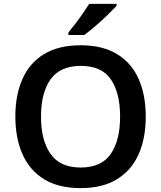

<svg xmlns="http://www.w3.org/2000/svg" viewBox="-20 -958 830 988"><path d="M730 -358Q730 -247 693.5 -164.5Q657 -82 582.5 -36Q508 10 395 10Q281 10 206.5 -36Q132 -82 95.5 -165Q59 -248 59 -359Q59 -469 95.5 -551.5Q132 -634 206.5 -679.5Q281 -725 396 -725Q508 -725 582.5 -679.5Q657 -634 693.5 -551.5Q730 -469 730 -358ZM191 -358Q191 -236 240 -166Q289 -96 395 -96Q502 -96 550 -166Q598 -236 598 -358Q598 -480 550.5 -549.5Q503 -619 396 -619Q289 -619 240 -549.5Q191 -480 191 -358ZM580 -928Q563 -910 533.5 -881Q504 -852 471 -824Q438 -796 414 -778H332V-791Q347 -809 367 -835Q387 -861 406 -888.5Q425 -916 439 -938H580Z"/></svg>

Font: Noto Sans New Tai Lue Semibold
Style: Regular
Weight: 400
Designer: Monotype Design Team
Foundry: Monotype Imaging Inc.
Version: Version 2.004; ttfautohint (v1.8.4.7-5d5b)